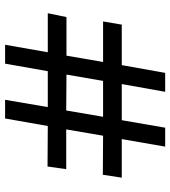

<svg xmlns="http://www.w3.org/2000/svg" viewBox="24 -730 685 773"><g transform="rotate(90 366.5 -343.5)"><path d="M33.2 -193.4 48.8 -268.6H204.1L229.5 -416H66.4L79.1 -491.2H242.2L273.4 -666H349.6L318.4 -491.2H463.9L494.1 -666H570.3L540 -491.2H695.3L683.6 -415L526.4 -416L501 -267.6H661.1L650.4 -192.4L487.3 -193.4L457 -21.5H381.8L411.1 -193.4H266.6L236.3 -21.5H160.2L190.4 -193.4ZM280.3 -268.6 424.8 -267.6 450.2 -416H305.7Z"/></g></svg>

Font: Post No Bills Colombo
Style: SemiBold
Weight: 700
Designer: Kosala Senevirathne, Siva Puranthara, Lasantha Premarathna, Tharique Azeez
Foundry: Mooniak
Version: Version 1.220 ; ttfautohint (v1.5)